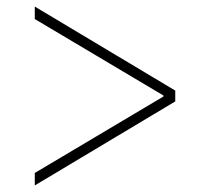

<svg xmlns="http://www.w3.org/2000/svg" viewBox="-20 -591 640 585"><path d="M86 -64 478 -297V-300L86 -533V-571L514 -315V-282L86 -26Z"/></svg>

Font: IBM Plex Sans Hebrew ExtLt
Style: Regular
Weight: 200
Designer: Mike Abbink, Paul van der Laan, Pieter van Rosmalen, Yanek Iontef
Foundry: Bold Monday
Version: Version 1.3